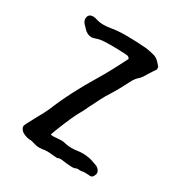

<svg xmlns="http://www.w3.org/2000/svg" viewBox="-127 -590 637 680"><g transform="rotate(30 192.0 -250.0)"><path d="M341.8 -41.5Q350.1 -33.7 350.1 -25.4Q350.1 -23.4 349.6 -21.5Q345.2 -4.9 334.5 -4.9H333.5Q321.8 -5.9 314 -5.9Q303.7 -5.9 299.3 -4.4Q297.4 -3.9 293.5 -3.9L287.1 -4.4H284.7Q278.3 -4.4 275.4 -2.4Q272 0 262.2 0Q258.3 0 252.9 -0.5Q246.6 -0.5 239.3 -1.5L233.4 -2.4L229.5 -2.9Q219.2 -4.4 212.9 -4.4Q206.5 -4.4 204.6 -2.9L202.6 -2Q201.2 -1.5 199.2 -1.5Q193.4 -1.5 179.7 -2.9Q169.4 -4.4 160.2 -4.4Q149.4 -4.4 140.1 -2.4Q134.3 -1.5 127.9 -1.5Q115.7 -1.5 102.5 -5.9Q97.2 -7.8 91.8 -8.8L86.9 -9.3H82.5Q72.3 -10.3 63.5 -14.2L58.1 -16.6L52.7 -19.5Q40.5 -29.3 40.5 -40Q40.5 -43.9 63 -85L71.8 -101.1Q76.7 -110.4 80.1 -116.2Q88.4 -132.3 90.8 -138.2Q126 -225.1 186 -323.2Q209 -360.8 244.6 -432.1Q240.7 -438.5 234.4 -440.4L228.5 -440.9L223.1 -441.4Q189.9 -442.9 167 -442.9Q136.2 -442.9 123 -440.4L113.3 -438L104 -435.1Q97.7 -432.6 91.3 -432.6Q74.2 -432.6 59.6 -448.7L53.2 -455.6L47.4 -461.4Q41.5 -468.8 40.5 -477.1V-479.5Q40.5 -494.1 51.8 -498Q56.2 -499.5 61.5 -499.5Q68.8 -499.5 77.1 -496.6Q90.3 -492.2 107.4 -492.2Q122.6 -492.2 141.1 -495.6Q163.1 -499.5 198.7 -499.5Q232.4 -499.5 277.8 -496.1Q285.6 -495.1 295.9 -493.2L314 -488.8Q323.7 -486.3 333 -478Q338.9 -472.7 348.6 -460.9Q350.1 -459 350.1 -453.6Q350.1 -447.8 348.1 -446.3Q343.3 -440.4 338.4 -432.1L329.1 -417.5Q318.4 -397.9 308.6 -390.1Q297.4 -380.4 288.6 -362.3L270 -327.1Q259.3 -307.6 250 -293Q240.2 -278.8 228.5 -255.9L218.8 -236.3L209 -217.3L197.8 -193.8L185.5 -171.4Q177.2 -156.2 161.6 -119.1Q146 -81.5 139.6 -62.5Q144 -61 151.9 -61Q158.2 -61 166.5 -62L173.8 -62.5L180.2 -63H184.6Q188.5 -63 190.9 -62.5Q210.9 -57.6 227.1 -57.6Q233.4 -57.6 240.2 -58.1L251.5 -59.6Q261.7 -61 271.5 -61Q290 -61 308.1 -56.2Q319.8 -52.7 329.6 -48.8Q337.9 -45.9 341.8 -41.5Z"/></g></svg>

Font: Kurland
Style: Regular
Weight: 400
Designer: GGBot
Version: 0.22